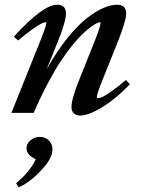

<svg xmlns="http://www.w3.org/2000/svg" viewBox="-20 -478 602 813"><path d="M28.3 0 149.4 -301.8Q176.3 -369.1 176.3 -379.9Q176.3 -383.8 171.4 -383.8Q166 -383.8 152.8 -377Q139.6 -370.1 113.8 -351.6Q87.9 -333 56.6 -306.6L38.6 -322.8Q162.1 -458 221.7 -458Q259.3 -458 259.3 -420.9Q259.3 -388.2 226.6 -306.2L177.7 -185.1Q220.2 -260.3 264.6 -315.7Q309.1 -371.1 347.7 -400.9Q386.2 -430.7 418 -444.3Q449.7 -458 476.1 -458Q514.2 -458 514.2 -420.9Q514.2 -387.7 472.2 -284.2L415 -142.1Q390.1 -79.6 390.1 -66.9Q390.1 -62 395 -62Q401.4 -62 414.6 -68.1Q427.7 -74.2 454.1 -92.8Q480.5 -111.3 512.7 -139.2L530.3 -121.1Q468.3 -57.6 411.4 -23.2Q354.5 11.2 319.3 11.2Q301.8 11.2 292.2 1.7Q282.7 -7.8 282.7 -25.4Q282.7 -58.6 316.4 -142.6L377.9 -296.4Q405.8 -365.7 405.8 -380.4Q405.8 -383.8 401.9 -383.8Q398.9 -383.8 390.6 -380.1Q382.3 -376.5 366.7 -365.2Q351.1 -354 332.5 -336.9Q314 -319.8 289.1 -289.6Q264.2 -259.3 238.5 -220.9Q212.9 -182.6 182.4 -125.2Q151.9 -67.9 122.6 0ZM59.1 314.9 48.3 297.9Q108.4 247.6 131.3 196.3Q92.3 177.7 92.3 150.9Q92.3 130.4 109.1 116Q126 101.6 148.4 101.6Q171.9 101.6 187 116.9Q202.1 132.3 202.1 154.3Q202.1 192.4 157.7 239.3Q137.2 263.2 109.4 284.7Q81.5 306.2 59.1 314.9Z"/></svg>

Font: Elstob 8pt SemiBold
Style: Italic
Weight: 600
Italic angle: -20°
Designer: Peter S. Baker
Version: Version 1.015